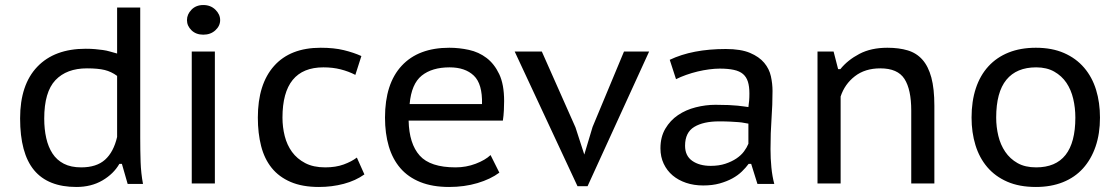

<svg xmlns="http://www.w3.org/2000/svg" viewBox="-20 -730 4457 764"><path d="M538 -181Q538 -130 539.5 -85.5Q541 -41 549 2H488L465 -78H455Q432 -38 387.5 -12Q343 14 284 14Q171 14 115.5 -53Q60 -120 60 -259Q60 -393 128.5 -464.5Q197 -536 321 -536Q342 -536 358.5 -534.5Q375 -533 389.5 -531Q404 -529 417.5 -525Q431 -521 446 -517V-700H538ZM446 -428Q423 -445 396.5 -451.5Q370 -458 326 -458Q245 -458 200.5 -411Q156 -364 156 -258Q156 -216 164 -180.5Q172 -145 189 -119Q206 -93 234 -78.5Q262 -64 303 -64Q364 -64 398 -94.5Q432 -125 446 -185Z M743 -525H835V0H743ZM724 -650Q724 -673 742 -691.5Q760 -710 789 -710Q818 -710 837 -691.5Q856 -673 856 -650Q856 -627 837 -609.5Q818 -592 789 -592Q760 -592 742 -609.5Q724 -627 724 -650Z M1430 -36Q1395 -11 1348 1.5Q1301 14 1249 14Q1183 14 1136.5 -6Q1090 -26 1061 -62Q1032 -98 1019 -149Q1006 -200 1006 -262Q1006 -395 1070.5 -467.5Q1135 -540 1256 -540Q1309 -540 1348 -530.5Q1387 -521 1418 -507L1394 -432Q1367 -446 1335.5 -454Q1304 -462 1267 -462Q1104 -462 1104 -262Q1104 -224 1113 -188.5Q1122 -153 1142 -125.5Q1162 -98 1194.5 -81Q1227 -64 1274 -64Q1316 -64 1347.5 -75.5Q1379 -87 1400 -103Z M1967 -43Q1932 -17 1880 -1.5Q1828 14 1767 14Q1701 14 1652.5 -5.5Q1604 -25 1573 -61Q1542 -97 1527 -148Q1512 -199 1512 -262Q1512 -397 1578.5 -468.5Q1645 -540 1768 -540Q1807 -540 1846 -531.5Q1885 -523 1916 -499.5Q1947 -476 1966.5 -435Q1986 -394 1986 -328Q1986 -312 1985 -291Q1984 -270 1981 -250H1606Q1608 -158 1650 -111Q1692 -64 1793 -64Q1835 -64 1873 -78.5Q1911 -93 1932 -113ZM1898 -316Q1900 -396 1865.5 -429Q1831 -462 1769 -462Q1699 -462 1658 -429Q1617 -396 1610 -316Z M2270 -223 2305 -115 2338 -225 2463 -525H2563L2318 11H2278L2028 -525H2136Z M2645 -492Q2735 -535 2868 -535Q2928 -535 2964.5 -519.5Q3001 -504 3021 -480Q3041 -456 3047.5 -426.5Q3054 -397 3054 -368Q3054 -313 3050 -257.5Q3046 -202 3046 -137Q3046 -99 3049.5 -63.5Q3053 -28 3061 2H2994L2969 -78H2959Q2948 -63 2932 -47.5Q2916 -32 2894 -20Q2872 -8 2843.5 0Q2815 8 2778 8Q2741 8 2710 -2.5Q2679 -13 2656.5 -32Q2634 -51 2621 -78.5Q2608 -106 2608 -140Q2608 -185 2627.5 -218Q2647 -251 2678 -272Q2709 -293 2748.5 -303Q2788 -313 2827 -313Q2858 -313 2879.5 -312Q2901 -311 2915.5 -309.5Q2930 -308 2940 -306.5Q2950 -305 2958 -304Q2960 -319 2961 -330Q2962 -341 2962 -358Q2962 -386 2956 -405Q2950 -424 2936.5 -435.5Q2923 -447 2900 -452Q2877 -457 2844 -457Q2825 -457 2802 -454Q2779 -451 2756 -445.5Q2733 -440 2710.5 -432Q2688 -424 2670 -415ZM2958 -238Q2950 -239 2941 -241Q2932 -243 2918.5 -244Q2905 -245 2886.5 -246Q2868 -247 2841 -247Q2779 -247 2742.5 -225Q2706 -203 2706 -150Q2706 -110 2734.5 -90Q2763 -70 2808 -70Q2841 -70 2866.5 -78.5Q2892 -87 2910.5 -99.5Q2929 -112 2940.5 -127.5Q2952 -143 2958 -158Z M3606 0V-290Q3606 -374 3579 -416Q3552 -458 3483 -458Q3422 -458 3381.5 -426.5Q3341 -395 3325 -346V0H3233V-525H3297L3315 -455H3324Q3353 -491 3399.5 -515.5Q3446 -540 3511 -540Q3557 -540 3592 -529.5Q3627 -519 3650.5 -492.5Q3674 -466 3686 -421.5Q3698 -377 3698 -309V0Z M3846 -262Q3846 -327 3863 -378.5Q3880 -430 3913 -466Q3946 -502 3993.5 -521Q4041 -540 4102 -540Q4166 -540 4214 -519Q4262 -498 4294 -460.5Q4326 -423 4341.5 -372.5Q4357 -322 4357 -262Q4357 -198 4339.5 -147Q4322 -96 4289.5 -60Q4257 -24 4209.5 -5Q4162 14 4102 14Q4036 14 3988 -7Q3940 -28 3908.5 -65Q3877 -102 3861.5 -152.5Q3846 -203 3846 -262ZM3944 -262Q3944 -225 3952.5 -189.5Q3961 -154 3980 -126Q3999 -98 4029 -81Q4059 -64 4103 -64Q4259 -64 4259 -262Q4259 -301 4250.5 -337Q4242 -373 4223.5 -400.5Q4205 -428 4175 -445Q4145 -462 4103 -462Q4025 -462 3984.5 -412.5Q3944 -363 3944 -262Z"/></svg>

Font: PT Sans Caption
Style: Regular
Weight: 400
Designer: A.Korolkova, O.Umpeleva, V.Yefimov
Foundry: ParaType Ltd
Version: Version 2.004W OFL